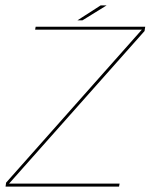

<svg xmlns="http://www.w3.org/2000/svg" viewBox="-30 -688 579 708"><path d="M-9.5 0 -7.5 -14.5 493 -578.5H99.5L101.5 -589.5H505.5L503 -573.5L3.5 -11H411L409 0ZM255.5 -613 341 -668H363L274 -613Z"/></svg>

Font: Anybody ExtraExpanded Thin
Style: Italic
Weight: 100
Width: 8
Italic angle: -10°
Designer: Tyler Finck
Foundry: Etcetera Type Company
Version: Version 1.010; ttfautohint (v1.8.3) -l 8 -r 50 -G 200 -x 14 